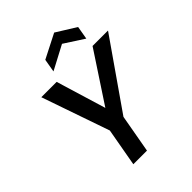

<svg xmlns="http://www.w3.org/2000/svg" viewBox="-257 -1062 1195 1195"><g transform="rotate(-45 341.0 -464.0)"><path d="M205 0 250 -252 95 -700H230L331 -367H327L546 -700H682L370 -252L325 0ZM262 -760 277 -847 436 -928 566 -847 551 -760 421 -844Z"/></g></svg>

Font: DM Sans 11pt SemiBold
Style: Italic
Weight: 600
Italic angle: -10°
Version: Version 4.004;gftools[0.9.30]